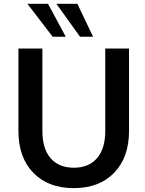

<svg xmlns="http://www.w3.org/2000/svg" viewBox="-20 -972 759 1002"><path d="M201.2 -288.1Q201.2 -196.3 244.1 -146.5Q287.1 -96.7 365.2 -96.7Q443.4 -96.7 486.3 -146.5Q529.3 -196.3 529.3 -288.1V-718.8H653.3V-288.1Q653.3 -150.4 575.7 -70.3Q498 9.8 365.2 9.8Q231.4 9.8 153.8 -70.3Q76.2 -150.4 76.2 -288.1V-718.8H201.2ZM123 -952.1H230.5L323.2 -780.3H254.9ZM274.4 -952.1H383.8L465.8 -780.3H397.5Z"/></svg>

Font: Min Sans SemiBold
Style: Regular
Weight: 600
Designer: Jinseong-Kim, NotoSansCJK, Nunito
Foundry: Jinseong-Kim
Version: Version 1.400;Glyphs 3.1.2 (3151)